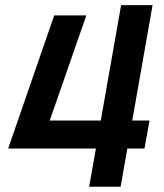

<svg xmlns="http://www.w3.org/2000/svg" viewBox="-20 -713 626 733"><path d="M11.2 -146H346.2L320.3 0H440.4L466.3 -146H531.7L550.8 -252.9H484.9L562.5 -693.4H442.4L364.7 -252.9H169.9L309.6 -654.3H187Z"/></svg>

Font: Cascadia Mono SemiBold
Style: Italic
Weight: 600
Italic angle: -10°
Monospace: yes
Designer: Aaron Bell
Foundry: Saja Typeworks
Version: Version 2404.023